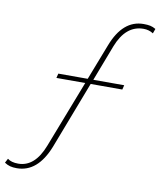

<svg xmlns="http://www.w3.org/2000/svg" viewBox="-221 -809 843 1010"><g transform="rotate(10 200.5 -303.5)"><path d="M419 -400 413 -376H244L106 -16Q49 128 -62 128Q-83 128 -98 124Q-113 120 -128 110L-116 87Q-96 103 -59 103Q30 103 76 -17L215 -376H61L67 -400H224L298 -591Q353 -735 464 -735Q485 -735 499.5 -732Q514 -729 529 -720L520 -695Q497 -710 468 -710Q373 -710 327 -591L254 -400Z"/></g></svg>

Font: Work Sans ExtraLight
Style: Italic
Weight: 200
Italic angle: -13°
Designer: Wei Huang
Foundry: Wei Huang
Version: Version 2.012; ttfautohint (v1.8.3)